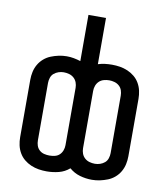

<svg xmlns="http://www.w3.org/2000/svg" viewBox="-83 -805 767 884"><g transform="rotate(10 300.0 -362.5)"><path d="M406 10Q377 10 349.5 2Q322 -6 300 -25Q278 -6 250.5 1Q223 8 194 8Q175 8 156.5 5Q138 2 120.5 -5.5Q103 -13 88.5 -25Q74 -37 64.5 -53.5Q55 -70 51 -88.5Q47 -107 47 -126V-394Q47 -413 51 -431.5Q55 -450 64.5 -466.5Q74 -483 88.5 -495.5Q103 -508 120.5 -515Q138 -522 156.5 -526Q175 -530 194 -530Q211 -530 227 -527Q243 -524 259 -519V-735H341V-519Q357 -524 373 -526Q389 -528 406 -528Q425 -528 443.5 -525Q462 -522 479.5 -514.5Q497 -507 511.5 -495Q526 -483 535.5 -466.5Q545 -450 549 -431.5Q553 -413 553 -394V-126Q553 -107 549 -88.5Q545 -70 535.5 -53.5Q526 -37 511.5 -24.5Q497 -12 479.5 -5Q462 2 443.5 6Q425 10 406 10ZM194 -66Q207 -66 219.5 -69Q232 -72 241 -80.5Q250 -89 254.5 -101Q259 -113 259 -126V-394Q259 -407 254.5 -419Q250 -431 240.5 -439.5Q231 -448 218.5 -451.5Q206 -455 193 -455Q181 -455 169 -451Q157 -447 147.5 -439Q138 -431 134 -418.5Q130 -406 130 -394V-126Q130 -113 134 -101Q138 -89 147.5 -80.5Q157 -72 169.5 -69Q182 -66 194 -66ZM407 -65Q419 -65 431 -69Q443 -73 452.5 -81Q462 -89 466 -101.5Q470 -114 470 -126V-394Q470 -407 466 -419Q462 -431 452.5 -439.5Q443 -448 430.5 -451.5Q418 -455 406 -455Q393 -455 380.5 -451.5Q368 -448 359 -439.5Q350 -431 345.5 -419Q341 -407 341 -394V-126Q341 -113 345.5 -101Q350 -89 359.5 -80.5Q369 -72 381.5 -68.5Q394 -65 407 -65Z"/></g></svg>

Font: Iosevka Custom Extended
Style: Regular
Weight: 400
Width: 7
Monospace: yes
Designer: Belleve Invis
Foundry: Belleve Invis
Version: Version 11.2.4; ttfautohint (v1.8.4)